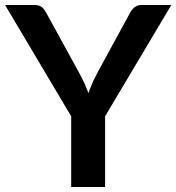

<svg xmlns="http://www.w3.org/2000/svg" viewBox="-28 -743 701 763"><path d="M652.8 -723.1 389.6 -280.8V0H254.9V-280.8L-7.8 -723.1H110.4Q127.4 -723.1 138.7 -714.4Q147.9 -706.5 155.3 -692.9L287.6 -451.7Q289.6 -447.3 297.1 -432.9Q304.7 -418.5 308.1 -411.1Q321.3 -379.4 323.7 -373Q330.1 -392.1 338.4 -411.1Q342.3 -420.9 357.9 -451.7L489.3 -692.9Q494.1 -703.1 505.9 -713.4Q517.1 -723.1 534.2 -723.1Z"/></svg>

Font: Lato-SemiBold
Style: Bold
Weight: 500
Designer: Lukasz Dziedzic with Adam Twardoch and Botio Nikoltchev
Foundry: tyPoland Lukasz Dziedzic
Version: ""